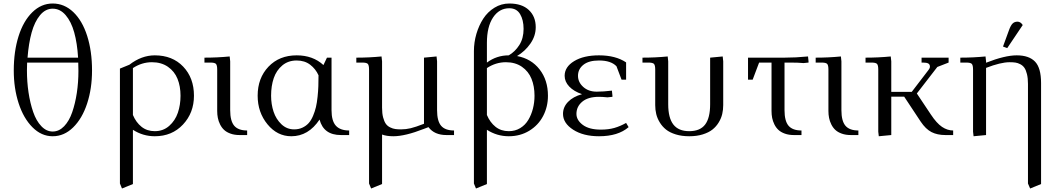

<svg xmlns="http://www.w3.org/2000/svg" viewBox="-20 -766 6018 1089"><path d="M58.1 -366.2Q58.1 -474.1 85.2 -560.3Q112.3 -646.5 163.1 -696.3Q213.9 -746.1 278.8 -746.1Q344.7 -746.1 395.8 -697.5Q446.8 -648.9 474.4 -562.5Q502 -476.1 502 -366.2Q502 -263.7 474.1 -178.7Q446.3 -93.8 395 -43.5Q343.8 6.8 278.8 6.8Q214.8 6.8 164.1 -44.2Q113.3 -95.2 85.7 -180.2Q58.1 -265.1 58.1 -366.2ZM132.8 -367.2Q132.8 -302.2 141.8 -241.7Q150.9 -181.2 168.2 -130.9Q185.5 -80.6 214.4 -50.3Q243.2 -20 278.8 -20Q314.9 -20 343.8 -50Q372.6 -80.1 389.6 -129.6Q406.7 -179.2 415.8 -239.3Q424.8 -299.3 424.8 -363.8Q424.8 -396 423.8 -411.1H133.8Q132.8 -396 132.8 -367.2ZM136.2 -439H422.9Q418 -521 400.9 -582.3Q383.8 -643.6 352.3 -680.2Q320.8 -716.8 278.8 -716.8Q237.8 -716.8 207 -679.7Q176.3 -642.6 159.4 -581.5Q142.6 -520.5 136.2 -439Z M660.2 274.9V-377L713.9 -398.9Q782.7 -452.1 857.9 -452.1Q958 -452.1 1019 -388.2Q1080.1 -324.2 1080.1 -223.1Q1080.1 -126 1017.8 -59.6Q955.6 6.8 857.9 6.8Q791 6.8 733.9 -29.8V277.8L671.9 303.2ZM733.9 -113.8Q751.5 -71.8 782.7 -46.9Q814 -22 857.9 -22Q905.8 -22 939.7 -52Q973.6 -82 988.8 -126.5Q1003.9 -170.9 1003.9 -223.1Q1003.9 -276.9 986.8 -319.1Q969.7 -361.3 932.4 -387.2Q895 -413.1 841.8 -413.1Q784.2 -413.1 733.9 -379.9Z M1139.6 -411.1V-439Q1212.4 -439 1282.7 -445.8L1285.6 -418V-141.1Q1285.6 -79.6 1308.6 -52.7Q1331.5 -25.9 1381.8 -25.9V0H1338.9Q1310.1 0 1287.6 -8.1Q1265.1 -16.1 1251.2 -29.1Q1237.3 -42 1228.3 -60.3Q1219.2 -78.6 1215.6 -97.2Q1211.9 -115.7 1211.9 -136.2V-371.1Q1211.9 -396 1204.8 -403.6Q1197.8 -411.1 1172.9 -411.1Z M1441.4 -223.1Q1441.4 -323.2 1502.7 -387.7Q1564 -452.1 1662.6 -452.1Q1754.9 -452.1 1814.5 -397L1834.5 -439H1860.4V-141.1Q1860.4 -80.1 1885 -53Q1909.7 -25.9 1960.4 -25.9V0H1913.6Q1815.4 0 1792.5 -87.9Q1729.5 6.8 1632.3 6.8Q1552.7 6.8 1497.1 -61Q1441.4 -128.9 1441.4 -223.1ZM1517.6 -223.1Q1517.6 -174.8 1531.7 -132.3Q1545.9 -89.8 1576.4 -61Q1606.9 -32.2 1648.4 -32.2Q1674.8 -32.2 1695.8 -42.2Q1716.8 -52.2 1731 -68.1Q1745.1 -84 1755.6 -108.9Q1766.1 -133.8 1772 -158.7Q1777.8 -183.6 1781.2 -216.6Q1784.7 -249.5 1785.6 -277.1Q1786.6 -304.7 1786.6 -338.9Q1770.5 -375 1739.3 -398.9Q1708 -422.9 1662.6 -422.9Q1614.7 -422.9 1581.3 -395Q1547.9 -367.2 1532.7 -323Q1517.6 -278.8 1517.6 -223.1Z M2001 -411.1V-439Q2073.7 -439 2144 -445.8L2147 -418V-154.8Q2147 -122.6 2153.1 -99.6Q2159.2 -76.7 2168.5 -63.7Q2177.7 -50.8 2192.9 -43.5Q2208 -36.1 2221.9 -34.2Q2235.8 -32.2 2254.9 -32.2Q2282.2 -32.2 2309.8 -38.8Q2337.4 -45.4 2384.8 -64V-439L2456.1 -445.8L2459 -418V-141.1Q2459 -79.6 2481.9 -52.7Q2504.9 -25.9 2555.2 -25.9V0H2512.2Q2443.8 0 2410.2 -44.9L2384.8 -35.2Q2277.8 6.8 2210.9 6.8Q2172.9 6.8 2147 -2.9V277.8L2085 303.2L2073.2 274.9V-371.1Q2073.2 -396 2066.2 -403.6Q2059.1 -411.1 2034.2 -411.1Z M2668 274.9V-476.1Q2668 -525.9 2682.1 -574Q2696.3 -622.1 2721.2 -660.4Q2746.1 -698.7 2784.7 -722.4Q2823.2 -746.1 2868.7 -746.1Q2940.4 -746.1 2979.5 -709.2Q3018.6 -672.4 3018.6 -611.8Q3018.6 -562 2988.3 -518.6Q2958 -475.1 2912.6 -448.2Q2993.2 -433.1 3040.5 -372.3Q3087.9 -311.5 3087.9 -223.1Q3087.9 -160.2 3060.5 -107.9Q3033.2 -55.7 2981.9 -24.4Q2930.7 6.8 2865.7 6.8Q2798.8 6.8 2741.7 -29.8V277.8L2679.7 303.2ZM2741.7 -113.8Q2759.3 -71.8 2790.5 -46.9Q2821.8 -22 2865.7 -22Q2901.9 -22 2930.4 -39.3Q2959 -56.6 2976.3 -85.7Q2993.7 -114.7 3002.7 -149.9Q3011.7 -185.1 3011.7 -223.1Q3011.7 -276.9 2994.6 -319.1Q2977.5 -361.3 2940.2 -387.2Q2902.8 -413.1 2849.6 -413.1Q2792 -413.1 2741.7 -379.9ZM2741.7 -411.1Q2796.9 -452.1 2865.7 -452.1Q2901.4 -472.7 2925.5 -510.5Q2949.7 -548.3 2949.7 -602.1Q2949.7 -652.8 2929.9 -686Q2910.2 -719.2 2868.7 -719.2Q2811.5 -719.2 2776.6 -667Q2741.7 -614.7 2741.7 -522.9Z M3173.3 -120.1Q3173.3 -158.7 3201.9 -188.2Q3230.5 -217.8 3281.2 -231.9Q3234.9 -247.6 3208.7 -275.1Q3182.6 -302.7 3182.6 -335.9Q3182.6 -386.7 3236.6 -419.4Q3290.5 -452.1 3377.4 -452.1Q3471.7 -452.1 3531.2 -412.1V-314H3505.4L3476.6 -390.1Q3445.3 -422.9 3377.4 -422.9Q3319.3 -422.9 3288.8 -398.4Q3258.3 -374 3258.3 -335.9Q3258.3 -299.8 3288.1 -272.9Q3317.9 -246.1 3364.3 -246.1Q3402.8 -246.1 3450.7 -252L3453.6 -224.1V-216.8L3425.3 -213.9Q3396.5 -216.8 3377.4 -216.8Q3315.4 -216.8 3282.5 -189.2Q3249.5 -161.6 3249.5 -120.1Q3249.5 -84.5 3285.6 -57.6Q3321.8 -30.8 3387.7 -30.8Q3431.2 -30.8 3464.4 -40.3Q3497.6 -49.8 3531.2 -68.8L3545.4 -44.9Q3485.8 6.8 3377.4 6.8Q3288.6 6.8 3231 -30.3Q3173.3 -67.4 3173.3 -120.1Z M3624 -411.1V-439Q3696.8 -439 3767.1 -445.8L3770 -418V-174.8Q3770 -97.2 3799.3 -59.6Q3828.6 -22 3889.2 -22Q3950.7 -22 3979.2 -59.3Q4007.8 -96.7 4007.8 -174.8V-439L4079.1 -445.8L4082 -418V-169.9Q4082 -143.6 4076.4 -119.4Q4070.8 -95.2 4056.6 -71.8Q4042.5 -48.3 4021 -31.2Q3999.5 -14.2 3965.8 -3.7Q3932.1 6.8 3889.2 6.8Q3846.7 6.8 3812.7 -3.7Q3778.8 -14.2 3757.6 -31.2Q3736.3 -48.3 3722.2 -71.5Q3708 -94.7 3702.1 -119.1Q3696.3 -143.6 3696.3 -169.9V-371.1Q3696.3 -396 3689.2 -403.6Q3682.1 -411.1 3657.2 -411.1Z M4222.7 -314V-439H4429.7Q4493.2 -439 4563 -445.8L4565.9 -418V-411.1L4537.6 -408.2Q4507.8 -411.1 4460.9 -411.1H4429.7V-141.1Q4429.7 -79.6 4452.6 -52.7Q4475.6 -25.9 4525.9 -25.9V0H4482.9Q4454.1 0 4431.6 -8.1Q4409.2 -16.1 4395.3 -29.1Q4381.3 -42 4372.3 -60.3Q4363.3 -78.6 4359.6 -97.2Q4356 -115.7 4356 -136.2V-411.1H4285.6L4249 -314Z M4606.4 -411.1V-439Q4679.2 -439 4749.5 -445.8L4752.4 -418V-141.1Q4752.4 -79.6 4775.4 -52.7Q4798.3 -25.9 4848.6 -25.9V0H4805.7Q4776.9 0 4754.4 -8.1Q4731.9 -16.1 4718 -29.1Q4704.1 -42 4695.1 -60.3Q4686 -78.6 4682.4 -97.2Q4678.7 -115.7 4678.7 -136.2V-371.1Q4678.7 -396 4671.6 -403.6Q4664.6 -411.1 4639.6 -411.1Z M4889.2 -411.1V-439Q4961.9 -439 5032.2 -445.8L5035.2 -418V-245.1H5151.4L5247.1 -370.1Q5254.4 -378.9 5254.4 -388.2Q5254.4 -400.9 5244.9 -406Q5235.4 -411.1 5215.3 -411.1H5207V-439H5360.4V-411.1L5296.4 -386.2L5180.2 -235.8L5259.3 -117.2Q5292.5 -66.9 5323 -46.4Q5353.5 -25.9 5386.2 -25.9V0H5342.3Q5296.4 0 5263.4 -16.8Q5230.5 -33.7 5202.1 -76.2L5108.4 -217.8H5035.2V0L4964.4 6.8L4961.4 -19V-371.1Q4961.4 -396 4954.3 -403.6Q4947.3 -411.1 4922.4 -411.1Z M5426.8 -411.1V-439Q5499.5 -439 5569.8 -445.8L5572.8 -418V-410.2Q5679.7 -452.1 5746.6 -452.1Q5816.4 -452.1 5850.6 -416.5Q5884.8 -380.9 5884.8 -294.9V277.8L5822.8 303.2L5810.5 274.9V-290Q5810.5 -322.3 5804.9 -345.2Q5799.3 -368.2 5790.5 -381.1Q5781.7 -394 5767.3 -401.6Q5752.9 -409.2 5739.3 -411.1Q5725.6 -413.1 5706.5 -413.1Q5655.8 -413.1 5572.8 -380.9V0L5502 6.8L5499 -19V-371.1Q5499 -396 5491.9 -403.6Q5484.9 -411.1 5460 -411.1ZM5668.9 -502 5702.6 -594.2Q5712.4 -621.6 5723.1 -632.3Q5733.9 -643.1 5751 -643.1Q5768.6 -643.1 5780.8 -624L5692.9 -493.2Z"/></svg>

Font: Dihjauti
Style: Regular
Weight: 400
Designer: T. Christopher White
Version: Version 3.0.0